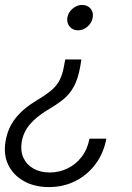

<svg xmlns="http://www.w3.org/2000/svg" viewBox="-30 -572 539 784"><path d="M302.2 -329.1 298.3 -303.7Q289.1 -250.5 271.7 -218.8Q254.4 -187 227.5 -165.5Q200.7 -144 162.1 -121.6Q117.2 -94.2 91.3 -63.2Q65.4 -32.2 58.6 7.3Q52.7 44.9 65.9 73Q79.1 101.1 107.2 116.7Q135.3 132.3 173.3 132.3Q210.9 132.3 244.9 116.2Q278.8 100.1 303 69.1Q327.1 38.1 335.4 -5.9H404.3Q393.1 54.2 359.6 98.6Q326.2 143.1 277.3 167.5Q228.5 191.9 169.9 191.9Q110.8 191.9 67.4 167.5Q23.9 143.1 3.7 101.1Q-16.6 59.1 -7.3 4.9Q1.5 -48.8 33.2 -89.1Q64.9 -129.4 122.1 -163.6Q158.2 -185.1 179.9 -203.4Q201.7 -221.7 213.6 -245.1Q225.6 -268.6 231.9 -305.2L236.3 -329.1ZM305.2 -551.8Q327.1 -551.8 339.8 -536.9Q352.5 -522 348.6 -500.5Q345.2 -479 327.6 -463.6Q310.1 -448.2 288.6 -448.2Q267.1 -448.2 254.4 -463.6Q241.7 -479 245.1 -500.5Q249 -522 266.6 -536.9Q284.2 -551.8 305.2 -551.8Z"/></svg>

Font: Inter 18pt Light
Style: Italic
Weight: 300
Italic angle: -9.3988°
Designer: Rasmus Andersson
Foundry: rsms
Version: Version 4.001;git-66647c0bb